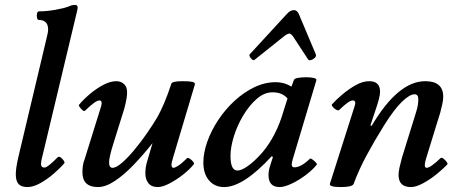

<svg xmlns="http://www.w3.org/2000/svg" viewBox="-20 -745 1851 778"><path d="M91 13Q67 13 55.5 1Q44 -11 44 -39Q44 -63 54 -107L168 -587Q171 -600 173 -609Q175 -618 175 -625Q175 -664 138 -664Q132 -664 130 -673Q128 -682 130 -690.5Q132 -699 138 -699Q168 -699 203 -705Q238 -711 259 -719Q267 -723 273 -724Q279 -725 284 -725Q299 -725 293 -703L153 -117Q145 -88 146.5 -77Q148 -66 160 -66Q173 -66 214 -108Q219 -112 226 -107Q233 -102 238 -94.5Q243 -87 241 -84Q224 -64 198 -41.5Q172 -19 143.5 -3Q115 13 91 13Z M377 13Q314 13 314 -47Q314 -58 315.5 -71.5Q317 -85 323 -100L390 -315Q396 -338 383 -338Q375 -338 361.5 -328.5Q348 -319 324 -296Q321 -293 314.5 -298.5Q308 -304 303 -311Q298 -318 300 -320Q317 -341 343.5 -363.5Q370 -386 398.5 -401Q427 -416 451 -416Q470 -416 482.5 -404.5Q495 -393 495 -371Q495 -359 492.5 -344Q490 -329 484 -306L440 -165Q422 -108 422 -87Q422 -65 436 -65Q451 -65 475 -86Q499 -107 525.5 -139Q552 -171 576.5 -206.5Q601 -242 618 -271Q631 -294 645.5 -328Q660 -362 674 -405Q676 -416 719 -416Q747 -416 758.5 -413.5Q770 -411 770 -404L682 -109Q674 -84 675 -74.5Q676 -65 683 -65Q689 -65 703 -74Q717 -83 738 -104Q741 -107 749 -102Q757 -97 762.5 -90Q768 -83 765 -79Q749 -59 722.5 -38Q696 -17 667.5 -2Q639 13 619 13Q594 13 581.5 -2.5Q569 -18 569 -43Q569 -53 570.5 -66Q572 -79 581 -107L598 -165Q560 -117 521 -76.5Q482 -36 445 -11.5Q408 13 377 13Z M888 13Q850 13 827 -14Q804 -41 804 -86Q804 -126 820 -171Q836 -216 864.5 -259Q893 -302 930.5 -336.5Q968 -371 1010.5 -391.5Q1053 -412 1098 -412Q1132 -412 1161 -394L1171 -421Q1173 -427 1188 -429.5Q1203 -432 1221 -432Q1239 -432 1251.5 -429Q1264 -426 1262 -420L1166 -99Q1162 -84 1162 -79Q1162 -67 1173 -67Q1200 -67 1236 -102Q1239 -104 1246.5 -98.5Q1254 -93 1260 -86.5Q1266 -80 1263 -77Q1246 -56 1218 -35Q1190 -14 1161 -0.5Q1132 13 1113 13Q1068 13 1068 -36Q1068 -44 1069.5 -53.5Q1071 -63 1076 -78L1086 -109L1081 -112Q966 13 888 13ZM942 -54Q958 -54 982.5 -71Q1007 -88 1033.5 -116.5Q1060 -145 1081 -181Q1106 -224 1121 -270L1145 -346Q1124 -371 1084 -371Q1051 -371 1020.5 -344.5Q990 -318 965.5 -277Q941 -236 927.5 -192Q914 -148 914 -113Q914 -54 942 -54ZM1012 -503Q1008 -499 1002 -503.5Q996 -508 992.5 -515Q989 -522 992 -525L1142 -688Q1156 -704 1171 -704Q1184 -704 1191 -688L1260 -524Q1262 -517 1255.5 -510.5Q1249 -504 1240 -501.5Q1231 -499 1228 -505L1169 -595Q1159 -609 1153 -609Q1144 -609 1127 -595Z M1361 13Q1312 13 1317 -1L1417 -315Q1425 -338 1409 -338Q1394 -338 1354 -299Q1350 -296 1342 -300.5Q1334 -305 1328 -312.5Q1322 -320 1326 -323Q1342 -341 1367.5 -362.5Q1393 -384 1421.5 -400Q1450 -416 1476 -416Q1520 -416 1520 -374Q1520 -361 1515.5 -344Q1511 -327 1504 -306L1481 -237L1486 -235Q1593 -416 1703 -416Q1776 -416 1776 -353Q1776 -339 1772 -322Q1768 -305 1764 -289L1714 -127Q1703 -94 1701.5 -79.5Q1700 -65 1709 -65Q1724 -65 1765 -104Q1769 -108 1776.5 -102.5Q1784 -97 1789.5 -89.5Q1795 -82 1793 -79Q1776 -61 1749.5 -39.5Q1723 -18 1694.5 -2.5Q1666 13 1645 13Q1595 13 1595 -36Q1595 -49 1599 -67Q1603 -85 1609 -107L1664 -284Q1672 -309 1673.5 -321.5Q1675 -334 1675 -343Q1675 -363 1660 -363Q1640 -363 1608.5 -332.5Q1577 -302 1537 -238Q1497 -174 1465.5 -115.5Q1434 -57 1413 0Q1408 13 1361 13Z"/></svg>

Font: Junicode SmExp
Style: Bold Italic
Weight: 700
Width: 6
Italic angle: -11°
Designer: Peter S. Baker
Version: Version 2.205; ttfautohint (v1.8.4)